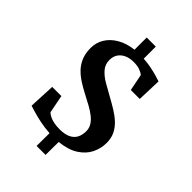

<svg xmlns="http://www.w3.org/2000/svg" viewBox="-279 -980 1225 1225"><g transform="rotate(45 333.5 -367.0)"><path d="M290.3 126 291.3 10Q243.4 7 202.1 -1.7Q160.7 -10.5 130.5 -19.5Q100.4 -28.6 86.4 -32.9L94.5 -210.8H177.2L201.2 -88.4Q211.5 -78.5 227.6 -70.4Q243.7 -62.3 266.6 -57.5Q289.4 -52.8 319.1 -52.8Q364.6 -52.8 393 -66.3Q421.4 -79.7 434.9 -104.7Q448.3 -129.7 448.3 -164.4Q448.3 -191.6 435 -213.5Q421.7 -235.5 397.7 -254.5Q373.7 -273.5 341.4 -291.3Q309.1 -309.1 271.6 -328.3Q234.2 -347.8 201.6 -369.1Q169 -390.5 144.3 -417.2Q119.7 -444 105.8 -478.9Q92 -513.8 92 -560.3Q92 -608.6 116.7 -648.7Q141.5 -688.9 187.7 -715.7Q233.9 -742.5 298.1 -750V-860H380.1V-751Q418.8 -748.6 452.7 -741.6Q486.6 -734.6 511.8 -727.1Q537 -719.6 549.5 -715.2L543.8 -551.3H463.1L440.8 -663.7Q428.7 -674.9 405.5 -683.1Q382.3 -691.4 350 -691.1Q314.3 -691.1 287.5 -678.9Q260.7 -666.7 245.8 -644.2Q231 -621.8 231 -590.7Q231 -550.7 255.5 -522.4Q280 -494.1 317.8 -472Q355.7 -449.9 395.4 -428.2Q435.3 -406.4 470.9 -384.6Q506.5 -362.8 534 -337.2Q561.4 -311.6 577.3 -279.1Q593.2 -246.6 593.2 -203.4Q593.2 -153.1 570.6 -107.6Q548 -62.2 499.4 -31Q450.8 0.2 372.3 8.5L371.3 126Z"/></g></svg>

Font: Merriweather Light
Style: Regular
Weight: 300
Designer: Eben Sorkin
Foundry: Eben Sorkin
Version: Version 2.100